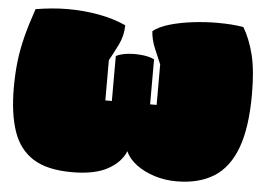

<svg xmlns="http://www.w3.org/2000/svg" viewBox="-52 -779 1214 880"><g transform="rotate(5 555.0 -338.5)"><path d="M309 33Q195 33 130 -8Q65 -49 37.5 -130Q10 -211 10 -330Q10 -395 16.5 -451Q23 -507 38 -566Q53 -625 78 -697Q115 -703 152 -706.5Q189 -710 226 -710Q299 -710 368 -697.5Q437 -685 494 -659Q493 -610 473 -569.5Q453 -529 433 -493V-308H463V-515Q487 -527 519.5 -530Q552 -533 584.5 -529.5Q617 -526 639 -515V-308H669V-494Q655 -526 638.5 -566Q622 -606 620 -643Q647 -665 695 -679Q743 -693 800.5 -700Q858 -707 914 -707Q985 -707 1034 -698Q1065 -646 1082.5 -575.5Q1100 -505 1100 -395Q1100 -241 1065 -147Q1030 -53 961 -10Q892 33 789 33Q737 33 689 18Q641 3 605 -23.5Q569 -50 554 -85Q533 -33 473 0Q413 33 309 33Z"/></g></svg>

Font: Oi
Style: Regular
Weight: 400
Designer: Kostas Bartsokas, Mohamad Dakak
Foundry: Foundry5
Version: Version 4.000